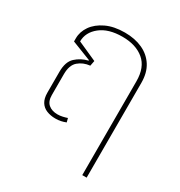

<svg xmlns="http://www.w3.org/2000/svg" viewBox="-175 -677 926 989"><g transform="rotate(30 288.0 -183.0)"><path d="M458 190V-100H484V190ZM192 7Q163 7 139.5 -2.5Q116 -12 103 -33Q90 -54 90 -88V-212Q90 -272 120 -299.5Q150 -327 191 -337L192 -340L77 -385V-404Q77 -443 101 -477.5Q125 -512 171 -534Q217 -556 282 -556Q342 -556 387.5 -535Q433 -514 458.5 -473.5Q484 -433 484 -374V0H458V-368Q458 -451 410 -491Q362 -531 282 -531Q199 -531 151.5 -493Q104 -455 104 -401L218 -350L212 -319Q172 -315 144 -291Q116 -267 116 -213V-89Q116 -52 136.5 -34.5Q157 -17 191 -17Q205 -17 220.5 -20.5Q236 -24 247 -28L253 -5Q238 1 223.5 4Q209 7 192 7Z"/></g></svg>

Font: Noto Sans Thai Thin
Style: Regular
Weight: 250
Designer: Monotype Design Team
Foundry: Monotype Imaging Inc.
Version: Version 2.001